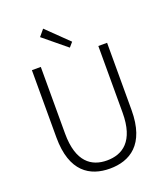

<svg xmlns="http://www.w3.org/2000/svg" viewBox="-169 -1065 1042 1195"><g transform="rotate(-20 352.5 -467.5)"><path d="M352 13C483 13 602 -55 602 -284V-729H544V-288C544 -98 455 -41 352 -41C251 -41 163 -98 163 -288V-729H104V-284C104 -55 221 13 352 13ZM374 -780 400 -810 258 -948 222 -905Z"/></g></svg>

Font: Noto Sans CJK SC Light
Style: Regular
Weight: 300
Designer: Ryoko NISHIZUKA 西塚涼子 (kana, bopomofo & ideographs); Paul D. Hunt (Latin, Greek & Cyrillic); Sandoll Communications 산돌커뮤니
Foundry: Adobe
Version: Version 2.004;hotconv 1.0.118;makeotfexe 2.5.65603